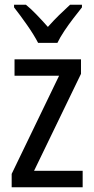

<svg xmlns="http://www.w3.org/2000/svg" viewBox="-20 -786 393 806"><path d="M327 0H29V-56L228 -468H41V-537H320V-476L123 -69H327ZM140 -606Q123 -639 94 -680.5Q65 -722 39 -755V-766H89Q110 -749 134 -724Q158 -699 181 -673Q207 -702 227.5 -722Q248 -742 274 -766H324V-755Q308 -735 288 -709Q268 -683 250 -656Q232 -629 221 -606Z"/></svg>

Font: Noto Sans Thai Cond
Style: Regular
Weight: 400
Width: 3
Designer: Monotype Design Team
Foundry: Monotype Imaging Inc.
Version: Version 2.002; ttfautohint (v1.8.4.7-5d5b)